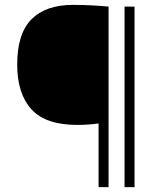

<svg xmlns="http://www.w3.org/2000/svg" viewBox="-20 -767 670 787"><path d="M384 0V-261Q343 -255 296.5 -255Q167 -255 108.8 -319Q50.5 -383 50.5 -502.5Q50.5 -629.5 109.2 -688.2Q168 -747 279 -747Q318.5 -747 355.8 -745Q393 -743 425 -740V0ZM490.5 0V-740H531.5V0Z"/></svg>

Font: Encode Sans SmExp XLt
Style: Regular
Weight: 200
Width: 6
Designer: Multiple Designers
Foundry: Impallari Type
Version: Version 3.002; ttfautohint (v1.8.3) -l 8 -r 50 -G 200 -x 14 